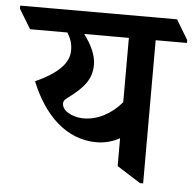

<svg xmlns="http://www.w3.org/2000/svg" viewBox="-99 -672 738 728"><g transform="rotate(5 270.0 -308.5)"><path d="M282 -133C314 -133 345 -142 370 -156V-50L460 7H472V-538H591V-549L546 -624H-51V-612L-6 -538H136C148 -519 156 -498 156 -472C156 -421 113 -381 30 -343C81 -217 167 -133 282 -133ZM165 -235C151 -244 143 -256 143 -269C143 -277 147 -283 158 -291C219 -336 247 -370 247 -425C247 -461 228 -501 200 -538H370V-293C331 -247 279 -219 226 -219C201 -219 180 -226 165 -235Z"/></g></svg>

Font: Noto Serif Devanagari SemiCondensed SemiBold
Style: Regular
Weight: 600
Width: 4
Designer: Universal Thirst, Indian Type Foundry and the Monotype Design Team
Foundry: Monotype Imaging Inc.
Version: Version 2.004